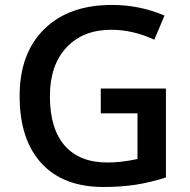

<svg xmlns="http://www.w3.org/2000/svg" viewBox="-20 -744 766 774"><path d="M386.2 -287.1V-387.2H648.9V-28.8Q585.9 -8.3 524.9 1Q465.3 9.8 397 9.8Q234.9 9.8 147 -85.9Q59.1 -181.6 59.1 -356.9Q59.1 -528.8 158.2 -626.5Q257.3 -724.1 431.2 -724.1Q543.5 -724.1 643.1 -681.2L602.1 -584Q515.6 -624 428.2 -624Q314.5 -624 247.6 -552.2Q181.2 -481 181.2 -356Q181.2 -225.6 240.7 -157.2Q300.3 -88.9 413.1 -88.9Q468.8 -88.9 534.2 -103V-287.1Z"/></svg>

Font: Open Sans
Style: SemiBold
Weight: 600
Foundry: Ascender Corporation
Version: Version 1.10